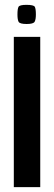

<svg xmlns="http://www.w3.org/2000/svg" viewBox="-20 -772 222 792"><path d="M37 -620H146V0H37ZM90 -673Q61 -673 56.5 -682.5Q52 -692 52 -712Q52 -736 56.5 -744Q61 -752 89 -752Q119 -752 123.5 -744Q128 -736 128 -712Q128 -692 123 -682.5Q118 -673 90 -673Z"/></svg>

Font: Smooch Sans
Style: Bold
Weight: 700
Designer: Robert E. Leuschke
Foundry: Robert E. Leuschke
Version: Version 1.010